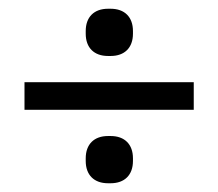

<svg xmlns="http://www.w3.org/2000/svg" viewBox="-20 -571 499 439"><path d="M36 -383V-320H423V-383ZM176 -203C176 -171 195 -152 227 -152H233C265 -152 284 -171 284 -203V-209C284 -241 265 -260 233 -260H227C195 -260 176 -241 176 -209ZM176 -494C176 -462 195 -443 227 -443H233C265 -443 284 -462 284 -494V-500C284 -532 265 -551 233 -551H227C195 -551 176 -532 176 -500Z"/></svg>

Font: LT Superior Serif Medium
Style: Regular
Weight: 500
Designer: Daniel Lyons
Foundry: LyonsType
Version: Version 2.120;FEAKit 1.0